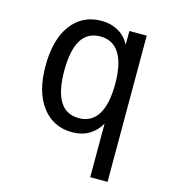

<svg xmlns="http://www.w3.org/2000/svg" viewBox="-98 -541 697 794"><g transform="rotate(15 250.0 -144.5)"><path d="M143.6 -224.6Q143.6 -137.7 170.4 -93.8Q197.3 -49.8 252 -49.8Q305.7 -49.8 333.5 -94.2Q361.3 -138.7 361.3 -224.6Q361.3 -311.5 333.5 -355.5Q305.7 -399.4 252 -399.4Q197.3 -399.4 170.4 -355.5Q143.6 -311.5 143.6 -224.6ZM361.3 -55.7Q342.8 -22.5 312 -4.4Q281.2 13.7 240.2 13.7Q159.2 13.7 111.3 -49.3Q63.5 -112.3 63.5 -222.7Q63.5 -335.9 110.8 -399.4Q158.2 -462.9 240.2 -462.9Q280.3 -462.9 311.5 -445.3Q342.8 -427.7 361.3 -393.6V-452.1H435.5V173.8H361.3Z"/></g></svg>

Font: BabelStone Xiangqi
Style: Regular
Weight: 400
Designer: Andrew West
Foundry: BabelStone
Version: Version 11.000 June 09, 2018